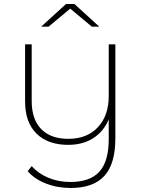

<svg xmlns="http://www.w3.org/2000/svg" viewBox="-20 -740 706 957"><path d="M555 -519V-50Q555 77 500 137Q445 197 332 197Q266 197 208.5 174.5Q151 152 118 113L138 88Q172 126 222 146.5Q272 167 331 167Q429 167 475.5 115.5Q522 64 522 -46V-145Q497 -85 445 -51.5Q393 -18 320 -18Q219 -18 162 -74Q105 -130 105 -235V-519H138V-237Q138 -145 185.5 -96.5Q233 -48 321 -48Q414 -48 468 -106Q522 -164 522 -261V-519ZM438 -607 330 -697 222 -607H185L309 -720H351L475 -607Z"/></svg>

Font: Montserrat Alternates ExLight
Style: Regular
Weight: 275
Designer: Julieta Ulanovsky
Foundry: Julieta Ulanovsky
Version: Version 7.200